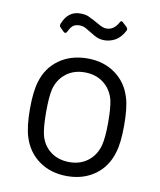

<svg xmlns="http://www.w3.org/2000/svg" viewBox="-81 -766 697 839"><g transform="rotate(10 268.0 -347.0)"><path d="M273 8Q201 8 149 -29Q97 -66 77 -131Q63 -177 63 -254Q63 -331 77 -376Q96 -440 148 -477Q200 -514 274 -514Q345 -514 396.5 -477Q448 -440 467 -377Q481 -334 481 -254Q481 -173 467 -131Q448 -66 396.5 -29Q345 8 273 8ZM273 -54Q321 -54 355 -80.5Q389 -107 401 -152Q410 -188 410 -253Q410 -319 402 -354Q390 -399 355.5 -425.5Q321 -452 272 -452Q223 -452 189 -425.5Q155 -399 143 -354Q135 -319 135 -253Q135 -187 143 -152Q154 -107 188.5 -80.5Q223 -54 273 -54ZM331 -605Q312 -605 298 -611Q284 -617 269 -627Q251 -638 241 -643.5Q231 -649 219 -650Q215 -650 212 -650Q198 -650 187 -643.5Q176 -637 164 -612Q161 -607 157 -607Q153 -607 150 -610L132 -628Q129 -631 129 -636Q129 -639 130 -642Q153 -702 207 -702Q231 -702 244 -696Q257 -690 267.5 -684.5Q278 -679 281 -677Q285 -675 295.5 -669Q306 -663 314.5 -660Q323 -657 331 -657Q364 -657 384 -694Q387 -700 391 -700Q394 -700 398 -696L416 -679Q421 -674 421 -669Q421 -666 420 -664Q403 -631 379.5 -618Q356 -605 331 -605Z"/></g></svg>

Font: LinhAnh
Style: Regular
Weight: 400
Designer: Jeremy Tribby
Foundry: Tribby Type
Version: Version 1.408